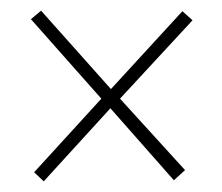

<svg xmlns="http://www.w3.org/2000/svg" viewBox="-20 -383 416 360"><path d="M170 -198 38 -347 57 -363 188 -216 322 -362 341 -345 205 -198 327 -64 306 -45 187 -180 62 -43 44 -60Z"/></svg>

Font: Genos ExtraLight
Style: Italic
Weight: 250
Italic angle: -8°
Designer: Robert E. Leuschke
Foundry: Robert E. Leuschke
Version: Version 1.010